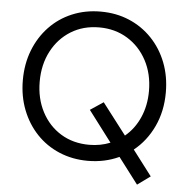

<svg xmlns="http://www.w3.org/2000/svg" viewBox="-55 -761 896 919"><g transform="rotate(5 392.5 -302.0)"><path d="M392 10Q318 10 255 -16.5Q192 -43 146 -91.5Q100 -140 74.5 -205.5Q49 -271 49 -348Q49 -426 74.5 -491.5Q100 -557 146 -605.5Q192 -654 255 -680.5Q318 -707 392 -707Q467 -707 529.5 -680.5Q592 -654 638.5 -605.5Q685 -557 710.5 -491.5Q736 -426 736 -348Q736 -258 701.5 -184.5Q667 -111 607 -63L699 58L637 103L542 -22Q473 10 392 10ZM392 -67Q446 -67 493 -86L381 -234L444 -276L559 -126Q604 -163 629.5 -220.5Q655 -278 655 -348Q655 -430 621 -494Q587 -558 527.5 -594.5Q468 -631 392 -631Q315 -631 256 -594.5Q197 -558 163.5 -494Q130 -430 130 -348Q130 -267 163.5 -203Q197 -139 256 -103Q315 -67 392 -67Z"/></g></svg>

Font: Lexend Light
Style: Regular
Weight: 300
Designer: Bonnie Shaver-Troup, Thomas Jockin
Foundry: Lexend
Version: Version 1.007; ttfautohint (v1.8.3)